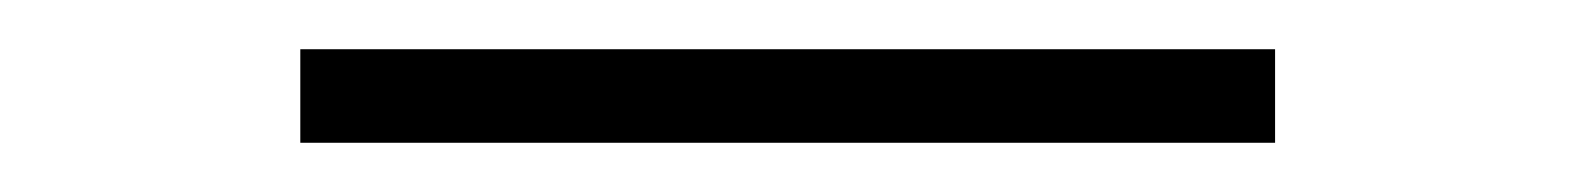

<svg xmlns="http://www.w3.org/2000/svg" viewBox="-20 -20 640 78"><path d="M102 38V0H498V38Z"/></svg>

Font: Iosevka Etoile Extralight
Style: Regular
Weight: 200
Designer: Belleve Invis
Foundry: Belleve Invis
Version: Version 22.1.2; ttfautohint (v1.8.4)